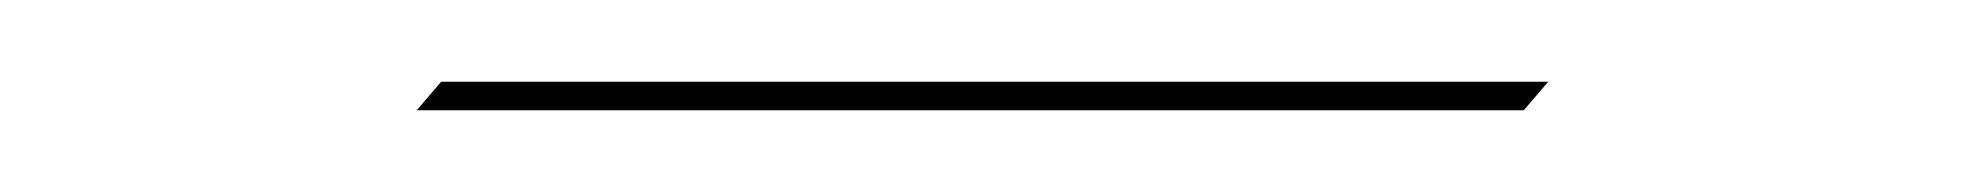

<svg xmlns="http://www.w3.org/2000/svg" viewBox="-20 -153 482 47"><path d="M82 -126 88 -133H359L353 -126Z"/></svg>

Font: Ballet 72pt
Style: Regular
Weight: 400
Designer: Maximiliano R. Sproviero
Foundry: Omnibus-Type
Version: Version 1.100; ttfautohint (v1.8.3)